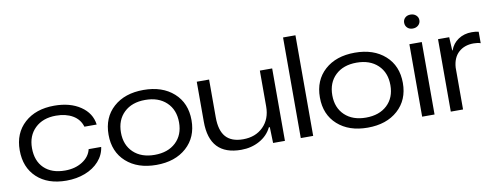

<svg xmlns="http://www.w3.org/2000/svg" viewBox="-62 -1046 3539 1370"><g transform="rotate(-10 1708.0 -361.0)"><path d="M328.1 8.8Q193.4 8.8 114.7 -64.5Q36.1 -137.7 36.1 -262.2Q36.1 -385.7 117.4 -459.5Q198.7 -533.2 333 -533.2Q447.8 -533.2 522.9 -482.4Q598.1 -431.6 608.9 -348.1H520Q503.9 -402.8 454.1 -431.9Q404.3 -460.9 333 -460.9Q238.3 -460.9 181.6 -406.5Q125 -352.1 125 -262.2Q125 -169.4 179.4 -116.7Q233.9 -64 331.1 -64Q403.8 -64 456.5 -97.4Q509.3 -130.9 522 -185.1H612.8Q605 -127.4 565.2 -83Q525.4 -38.6 463.6 -14.9Q401.9 8.8 328.1 8.8Z M979.5 9.8Q843.8 9.8 761.7 -63.7Q679.7 -137.2 679.7 -261.2Q679.7 -385.7 761.7 -459.5Q843.8 -533.2 979.5 -533.2Q1115.7 -533.2 1198.2 -459.5Q1280.8 -385.7 1280.8 -261.2Q1280.8 -138.2 1198.2 -64.2Q1115.7 9.8 979.5 9.8ZM769.5 -261.2Q769.5 -170.9 826.4 -116.9Q883.3 -63 979.5 -63Q1076.2 -63 1133.3 -116.7Q1190.4 -170.4 1190.4 -261.2Q1190.4 -352.5 1133.3 -406.7Q1076.2 -460.9 979.5 -460.9Q883.3 -460.9 826.4 -406.7Q769.5 -352.5 769.5 -261.2Z M1594.2 8.8Q1365.2 8.8 1365.2 -234.9V-524.9H1454.6V-251Q1454.6 -155.3 1495.6 -109.1Q1536.6 -63 1620.6 -63Q1710.9 -63 1766.6 -118.7Q1822.3 -174.3 1822.3 -265.1V-524.9H1911.6V0H1825.7L1822.3 -115.2H1815.4Q1787.1 -57.1 1727.5 -24.2Q1668 8.8 1594.2 8.8Z M2026.4 0V-729H2116.2V0Z M2510.7 9.8Q2375 9.8 2293 -63.7Q2210.9 -137.2 2210.9 -261.2Q2210.9 -385.7 2293 -459.5Q2375 -533.2 2510.7 -533.2Q2647 -533.2 2729.5 -459.5Q2812 -385.7 2812 -261.2Q2812 -138.2 2729.5 -64.2Q2647 9.8 2510.7 9.8ZM2300.8 -261.2Q2300.8 -170.9 2357.7 -116.9Q2414.6 -63 2510.7 -63Q2607.4 -63 2664.6 -116.7Q2721.7 -170.4 2721.7 -261.2Q2721.7 -352.5 2664.6 -406.7Q2607.4 -460.9 2510.7 -460.9Q2414.6 -460.9 2357.7 -406.7Q2300.8 -352.5 2300.8 -261.2Z M2905.8 0V-524.9H2995.6V0ZM2895.5 -682.1Q2895.5 -703.6 2910.4 -717.8Q2925.3 -731.9 2949.7 -731.9Q2974.1 -731.9 2990 -717.5Q3005.9 -703.1 3005.9 -682.1Q3005.9 -660.2 2990 -645.5Q2974.1 -630.9 2949.7 -630.9Q2925.3 -630.9 2910.4 -645.5Q2895.5 -660.2 2895.5 -682.1Z M3113.3 0V-524.9H3194.3L3199.2 -428.2H3202.1Q3218.8 -476.1 3260.7 -504.2Q3302.7 -532.2 3358.4 -532.2Q3387.7 -532.2 3408.2 -526.9V-443.8Q3387.2 -451.2 3357.4 -451.2Q3291 -451.2 3249 -413.1Q3207 -375 3202.1 -303.2V0Z"/></g></svg>

Font: Lumene Sans Expanded
Style: Regular
Weight: 400
Width: 7
Designer: Deni Anggara
Version: Version 1.003;Glyphs 3.1.2 (3151)